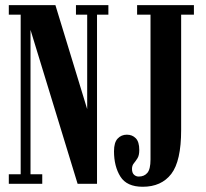

<svg xmlns="http://www.w3.org/2000/svg" viewBox="-20 -720 806 752"><path d="M14.5 0V-37.5H61V-662.5H14.5V-700H197L321.5 -292.5V-662.5H277.5V-700H404.5V-662.5H360V0H284L99.5 -603V-37.5H145.5V0ZM539 11.5Q476.5 11.5 451.5 -28.5Q426.5 -68.5 426.5 -127.5Q426.5 -162 440.8 -177.2Q455 -192.5 477 -192.5Q498 -192.5 511.8 -178.5Q525.5 -164.5 525.5 -132.5Q525.5 -111 518.2 -99.8Q511 -88.5 504 -80Q497 -71.5 497 -58.5Q497 -43 504.8 -35.8Q512.5 -28.5 523.5 -28.5Q545 -28.5 557.2 -43Q569.5 -57.5 569.5 -95.5V-662.5H517V-700H739.5V-662.5H689.5V-211Q689.5 -89 650.8 -38.8Q612 11.5 539 11.5Z"/></svg>

Font: Imbue 10pt
Style: Bold
Weight: 700
Designer: Tyler Finck
Foundry: Etcetera Type Company
Version: Version 1.102; ttfautohint (v1.8.3)